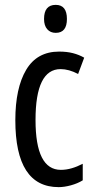

<svg xmlns="http://www.w3.org/2000/svg" viewBox="-20 -759 387 789"><path d="M221 10Q43 10 43 -265Q43 -397 87.5 -472Q132 -547 223 -547Q255 -547 280 -540.5Q305 -534 326 -522L301 -455Q263 -475 229 -475Q126 -475 126 -266Q126 -61 230 -61Q252 -61 274.5 -67.5Q297 -74 320 -86V-18Q299 -5 271.5 2.5Q244 10 221 10ZM209 -739Q255 -739 255 -681Q255 -624 209 -624Q187 -624 174 -639Q161 -654 161 -681Q161 -739 209 -739Z"/></svg>

Font: Noto Sans Georgian ExtraCondensed
Style: Regular
Weight: 400
Width: 2
Designer: Monotype Design Team, Akaki Razmadze
Foundry: Google LLC
Version: Version 2.005; ttfautohint (v1.8.4.7-5d5b)